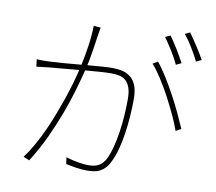

<svg xmlns="http://www.w3.org/2000/svg" viewBox="-88 -931 1177 1045"><g transform="rotate(10 500.0 -408.0)"><path d="M834 -640Q827 -655 817 -673.5Q807 -692 795.5 -710.5Q784 -729 772 -747Q760 -765 750 -779L778 -792Q787 -779 798.5 -762Q810 -745 821.5 -726.5Q833 -708 843.5 -689Q854 -670 863 -654ZM396 -768Q394 -760 393 -752Q392 -744 390 -733Q388 -724 385.5 -704.5Q383 -685 379 -660.5Q375 -636 370.5 -608Q366 -580 360 -554Q404 -558 441 -560.5Q478 -563 498 -563Q525 -563 550.5 -557.5Q576 -552 596.5 -536.5Q617 -521 629 -492Q641 -463 641 -416Q641 -371 637.5 -321.5Q634 -272 627 -224.5Q620 -177 608.5 -135Q597 -93 582 -63Q571 -39 557 -24.5Q543 -10 527.5 -2Q512 6 493.5 8.5Q475 11 455 11Q427 11 395 6Q363 1 340 -4L335 -41Q370 -30 403 -24.5Q436 -19 458 -19Q473 -19 486.5 -21Q500 -23 512.5 -29Q525 -35 536 -46.5Q547 -58 557 -78Q570 -107 580 -146.5Q590 -186 596.5 -230Q603 -274 606 -320.5Q609 -367 609 -411Q609 -449 600.5 -473Q592 -497 577 -510.5Q562 -524 541.5 -528.5Q521 -533 497 -533Q473 -533 434.5 -530.5Q396 -528 353 -524Q340 -472 321.5 -408.5Q303 -345 277 -275.5Q251 -206 217 -133Q183 -60 138 11L105 -3Q131 -38 155.5 -81.5Q180 -125 201.5 -172.5Q223 -220 241.5 -269Q260 -318 275.5 -363.5Q291 -409 302.5 -449.5Q314 -490 321 -521Q270 -516 225.5 -512Q181 -508 156 -506Q142 -504 123 -502Q104 -500 88 -498L83 -538Q103 -537 118.5 -537Q134 -537 154 -538Q180 -539 227.5 -542.5Q275 -546 328 -551Q339 -601 347.5 -659Q356 -717 357 -771ZM735 -640Q759 -612 786.5 -568Q814 -524 840 -476Q866 -428 888 -381Q910 -334 924 -301L895 -285Q883 -320 861.5 -366.5Q840 -413 814.5 -461Q789 -509 761 -552.5Q733 -596 708 -624ZM880 -827Q890 -813 902 -795.5Q914 -778 926 -759.5Q938 -741 949 -723Q960 -705 968 -690L939 -676Q922 -710 899 -748Q876 -786 853 -814Z"/></g></svg>

Font: SpoqaHanSansJP-Thin
Style: Regular
Weight: 250
Designer: [Source Han Sans]
Ryoko NISHIZUKA  (kana & ideographs); Paul D. Hunt (Latin, Greek & Cyrillic); Wenlong ZHANG  (bopomofo
Foundry: Spoqa (http://bi.spoqa.com)
Version: Version 1.002.20150607